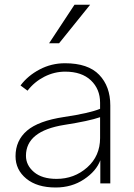

<svg xmlns="http://www.w3.org/2000/svg" viewBox="-20 -790 576 827"><path d="M91.8 -119.1Q91.8 -78.1 126.5 -48.8Q161.1 -19.5 223.6 -19.5Q299.8 -19.5 355.5 -68.8Q411.1 -118.2 411.1 -195.3V-285.2Q363.3 -268.6 256.8 -252Q91.8 -225.6 91.8 -119.1ZM46.9 -117.2Q46.9 -184.6 96.2 -227.1Q145.5 -269.5 255.9 -286.1Q366.2 -302.7 411.1 -321.3V-347.7Q411.1 -406.2 371.6 -443.8Q332 -481.4 260.7 -481.4Q213.9 -481.4 170.9 -459.5Q127.9 -437.5 98.6 -399.4L68.4 -421.9Q99.6 -463.9 150.4 -490.7Q201.2 -517.6 259.8 -517.6Q359.4 -517.6 407.2 -467.8Q455.1 -418 455.1 -335.9V0H412.1V-99.6Q394.5 -52.7 341.8 -17.6Q289.1 17.6 219.7 17.6Q139.6 17.6 93.3 -20.5Q46.9 -58.6 46.9 -117.2ZM191.4 -603.5 300.8 -769.5H368.2L234.4 -603.5Z"/></svg>

Font: Gothic A1 ExtraLight
Style: Regular
Weight: 275
Designer: HanYang I&C Co.,Ltd.
Foundry: HanYang I&C Co.,Ltd.
Version: Version 2.50